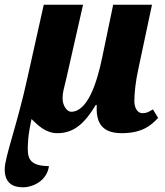

<svg xmlns="http://www.w3.org/2000/svg" viewBox="-34 -556 701 816"><path d="M63 240C108 240 166 211 174 150C100 149 84 124 84 77C85 55 83 28 100 -50C126 -25 159 10 210 10C281 10 327 -33 373 -110H377C374 -44 391 10 483 10C572 10 609 -24 638 -55L616 -91C595 -79 589 -75 571 -75C548 -75 537 -102 537 -125C537 -159 542 -209 554 -263L612 -536H447L401 -315C378 -202 338 -81 268 -81C252 -81 232 -105 232 -138C232 -164 237 -176 248 -223L319 -536H152L83 -227C39 -25 -14 112 -14 163C-14 220 18 240 63 240Z"/></svg>

Font: Noto Serif SemiCondensed Extra
Style: Italic
Weight: 800
Width: 4
Italic angle: -12°
Designer: Monotype Design Team
Foundry: Monotype Imaging Inc.
Version: Version 1.901